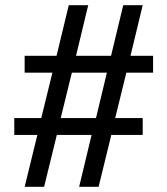

<svg xmlns="http://www.w3.org/2000/svg" viewBox="-20 -720 645 740"><path d="M350 -265 392 -440H257L214 -265ZM245 -700H320L273 -505H408L455 -700H530L483 -505H570V-440H467L424 -265H530V-200H409L360 0H285L333 -200H199L150 0H75L124 -200H35V-265H139L182 -440H75V-505H198Z"/></svg>

Font: jost-mod-400
Style: Regular
Weight: 400
Version: Version 3.200; ttfautohint (v0.97) -l 8 -r 50 -G 200 -x 14 -